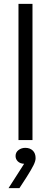

<svg xmlns="http://www.w3.org/2000/svg" viewBox="-20 -720 262 987"><path d="M147 0H75V-700H147ZM163 93Q163 108 152 130Q141 152 117 190L80 247H24L104 122Q83 121 71.5 109.5Q60 98 60 82Q60 63 75 51.5Q90 40 110 40Q134 40 148.5 54Q163 68 163 93Z"/></svg>

Font: Tilda Sans
Style: Regular
Weight: 400
Designer: ParaType Ltd
Foundry: ParaType Ltd
Version: Version 1.002W